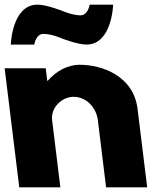

<svg xmlns="http://www.w3.org/2000/svg" viewBox="-23 -807 704 827"><path d="M242.2 -642C242.2 -642 310.5 -615 349.5 -615C459.5 -615 464.4 -787 464.4 -787H363.4C363.4 -787 356 -741 324 -741C288 -741 245.7 -760 245.7 -760C245.7 -760 177.4 -787 138.4 -787C28.4 -787 23.5 -615 23.5 -615H124.5C124.5 -615 131.8 -661 163.8 -661C199.8 -661 242.2 -642 242.2 -642ZM237 0H60L-3 -513H174L180.6 -459H182.6C217.7 -499 265.2 -528 321.2 -528C415.2 -528 551.9 -481 569.5 -338L611 0H434L398.4 -290C392.1 -341 351.1 -390 294.1 -390C241.1 -390 195.1 -341 201.4 -290Z"/></svg>

Font: Hussar
Style: BdOpOblOne
Weight: 700
Foundry: Cannot Into Space Fonts
Version: Version 2.00